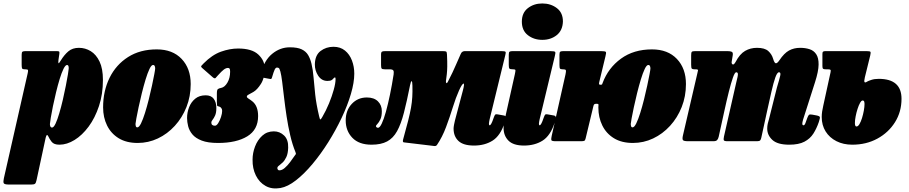

<svg xmlns="http://www.w3.org/2000/svg" viewBox="-95 -815 5246 1108"><path d="M53 -520H232Q242.5 -520 245.8 -517.8Q249 -515.5 247.5 -504L242.5 -470Q240.5 -454 242.5 -450.5Q244.5 -447 255.5 -465.5Q276 -499 299.8 -519Q323.5 -539 360.5 -539Q397 -539 428.5 -519.8Q460 -500.5 479.5 -459.8Q499 -419 499 -354Q499 -271.5 476.2 -203Q453.5 -134.5 416.5 -84.5Q379.5 -34.5 335.2 -7.2Q291 20 248 20Q216 20 203 3.2Q190 -13.5 183.5 -28.5Q180 -36.5 176 -35.5Q172 -34.5 168.5 -20L116 224Q112.5 240.5 107.2 245.2Q102 250 85 250H-43Q-70.5 250 -73.8 241.5Q-77 233 -72.5 213L65 -393Q68 -406 66.5 -410.5Q65 -415 52 -415H48Q35.5 -415 32.8 -419.8Q30 -424.5 30 -441V-499Q30 -513.5 34.8 -516.8Q39.5 -520 53 -520ZM193 -99Q193 -91 195.8 -85Q198.5 -79 205.5 -79Q215 -79 225.8 -102Q236.5 -125 247.2 -161.5Q258 -198 267.8 -240Q277.5 -282 285 -320.5Q292.5 -359 297 -386Q301.5 -413 301.5 -419Q302.5 -440 292 -440Q282.5 -440 271.5 -417.8Q260.5 -395.5 249.5 -359.5Q238.5 -323.5 228.5 -282.2Q218.5 -241 210.5 -202.2Q202.5 -163.5 198 -135.5Q193.5 -107.5 193 -99Z M500 -195Q500 -290 537.2 -365.8Q574.5 -441.5 644 -485.8Q713.5 -530 809.5 -530Q901 -530 953.2 -475Q1005.5 -420 1005.5 -330Q1005.5 -259 981 -197.2Q956.5 -135.5 913.8 -88.8Q871 -42 816 -16Q761 10 699.5 10Q634.5 10 590 -17.2Q545.5 -44.5 522.8 -91Q500 -137.5 500 -195ZM687 -100Q687 -92.5 689 -86.2Q691 -80 697.5 -80Q707.5 -80 718.8 -103Q730 -126 741.5 -162.5Q753 -199 763.5 -241Q774 -283 782.2 -321.5Q790.5 -360 795.5 -387Q800.5 -414 800.5 -420Q800.5 -427 798 -433.5Q795.5 -440 788 -440Q778.5 -440 767.5 -416.8Q756.5 -393.5 745.2 -356.5Q734 -319.5 723.5 -277.2Q713 -235 704.8 -196.2Q696.5 -157.5 691.8 -131.2Q687 -105 687 -100Z M984.5 -134Q984.5 -165.5 996 -195.5Q1007.5 -225.5 1031.2 -245.2Q1055 -265 1092 -265Q1123.5 -265 1138.5 -244.8Q1153.5 -224.5 1153.5 -192Q1153.5 -164 1146.2 -148.2Q1139 -132.5 1131.8 -123.8Q1124.5 -115 1124.5 -108Q1124.5 -89.5 1145.5 -89.5Q1155 -89.5 1164.5 -104.8Q1174 -120 1180.5 -140.2Q1187 -160.5 1187 -175Q1187 -185 1182.2 -191.2Q1177.5 -197.5 1171.5 -199.5Q1163.5 -202 1160 -203Q1156.5 -204 1156.5 -226V-275Q1156.5 -297 1162.8 -301.2Q1169 -305.5 1182 -308Q1202 -312 1217.5 -338.5Q1233 -365 1233 -401Q1233 -414 1230.2 -418.5Q1227.5 -423 1220.5 -423Q1209.5 -423 1197 -413.8Q1184.5 -404.5 1162.5 -380Q1154 -370.5 1149.2 -365Q1144.5 -359.5 1133.5 -368.5L1073.5 -421Q1062.5 -430 1067 -435.2Q1071.5 -440.5 1080.5 -449.5Q1129 -498.5 1180.2 -516.8Q1231.5 -535 1279 -535Q1358.5 -535 1395.5 -500.5Q1432.5 -466 1432.5 -421Q1432.5 -365 1410.8 -331Q1389 -297 1367.5 -284.5Q1348.5 -273.5 1339 -268.8Q1329.5 -264 1329.5 -257.5Q1329.5 -251.5 1339.2 -245.8Q1349 -240 1361.5 -230Q1394.5 -203.5 1394.5 -145Q1394.5 -66.5 1332 -28.2Q1269.5 10 1163.5 10Q1104.5 10 1069 -3.8Q1033.5 -17.5 1015.2 -39.5Q997 -61.5 990.8 -86.5Q984.5 -111.5 984.5 -134Z M1794.5 -348Q1761 -348 1741.2 -378Q1721.5 -408 1722 -444Q1723 -496.5 1755 -520.8Q1787 -545 1829.5 -545Q1869 -545 1895.8 -523.2Q1922.5 -501.5 1936 -466Q1949.5 -430.5 1949.5 -390Q1949.5 -339 1930 -272.8Q1910.5 -206.5 1876.5 -134.8Q1842.5 -63 1799.2 5.8Q1756 74.5 1708.2 131.5Q1660.5 188.5 1613 225.5Q1565.5 262.5 1523.5 270Q1474.5 278.5 1438 258.2Q1401.5 238 1381.5 197.5Q1361.5 157 1362.5 106Q1362.5 68 1376.8 30.5Q1391 -7 1418.5 -32Q1446 -57 1485.5 -57Q1519.5 -57 1544.5 -33Q1569.5 -9 1568 37Q1567 71 1557.5 91.2Q1548 111.5 1536 122.8Q1524 134 1514.8 140.8Q1505.5 147.5 1505.5 155Q1505.5 158.5 1508 163.2Q1510.5 168 1517 168Q1532.5 168 1548.5 154Q1564.5 140 1579.2 120.5Q1594 101 1604.5 85Q1610.5 76 1612.2 74.5Q1614 73 1610 62.5Q1592.5 20 1580 -33.5Q1567.5 -87 1559 -143Q1550.5 -199 1544.5 -250.5Q1538.5 -302 1533.5 -342Q1528.5 -382 1523 -402.5Q1521 -410.5 1517.5 -417.8Q1514 -425 1503 -425Q1496 -425 1490.2 -413.5Q1484.5 -402 1474 -366Q1472 -358.5 1466.8 -359Q1461.5 -359.5 1454 -361L1412.5 -369Q1403.5 -371 1405.2 -375.5Q1407 -380 1409 -389Q1429.5 -466.5 1475.5 -504.2Q1521.5 -542 1577.5 -542Q1621.5 -542 1646 -530.2Q1670.5 -518.5 1683 -497.5Q1695.5 -476.5 1702.5 -447.5Q1711 -412 1714.5 -368.2Q1718 -324.5 1724 -269.5Q1730 -214.5 1746.5 -144.5Q1750.5 -126.5 1753.5 -125.8Q1756.5 -125 1764.5 -139Q1786.5 -176.5 1803.8 -218.5Q1821 -260.5 1831.2 -297.8Q1841.5 -335 1841.5 -359Q1841.5 -368 1838 -368Q1833.5 -368 1830 -363Q1826.5 -358 1819 -353Q1811.5 -348 1794.5 -348Z M2820.5 -495 2730.5 -126Q2729.5 -121.5 2728 -113.2Q2726.5 -105 2726.5 -101Q2726.5 -92 2731 -92Q2739.5 -92 2754 -135.5Q2759 -150 2762.8 -153.5Q2766.5 -157 2776.5 -155L2813 -148.5Q2825.5 -146.5 2824 -134.2Q2822.5 -122 2817 -106Q2792.5 -31.5 2747.2 -3.2Q2702 25 2640.5 25Q2579 25 2550.8 -1.5Q2522.5 -28 2522.5 -73Q2522.5 -80.5 2525 -94.5Q2527.5 -108.5 2530.5 -120L2575.5 -290Q2588 -336.5 2579 -332.5Q2570 -328.5 2554 -293Q2535.5 -252 2518 -195.5Q2500.5 -139 2479 -81.5Q2457.5 -24 2427 21Q2422 28.5 2412 27.8Q2402 27 2393.5 25.5L2235 6.5Q2227 5 2231.5 -11Q2249 -74 2260 -117.2Q2271 -160.5 2276.8 -193Q2282.5 -225.5 2284.2 -255.2Q2286 -285 2285 -321Q2284.5 -345 2280.5 -346.5Q2276.5 -348 2271.5 -324Q2253 -230.5 2236 -164.8Q2219 -99 2196.5 -58.2Q2174 -17.5 2139 1.2Q2104 20 2049 20Q1976.5 20 1938.2 -20Q1900 -60 1900 -120Q1900 -178 1934.8 -215.2Q1969.5 -252.5 2022 -252.5Q2063.5 -252.5 2086 -230.2Q2108.5 -208 2108.5 -173.5Q2108.5 -143.5 2100 -126Q2091.5 -108.5 2083 -99.8Q2074.5 -91 2074.5 -87.5Q2074.5 -82.5 2078.8 -80Q2083 -77.5 2086.5 -77.5Q2096.5 -77.5 2108.2 -102.2Q2120 -127 2132 -170.2Q2144 -213.5 2155.5 -268.8Q2167 -324 2176.5 -385.5Q2179 -402.5 2174.5 -408.8Q2170 -415 2153 -415H2126.5Q2111 -415 2107.5 -419.5Q2104 -424 2104 -440V-500Q2104 -514.5 2109.8 -517.2Q2115.5 -520 2129 -520H2456.5Q2474 -520 2479 -517.8Q2484 -515.5 2484.5 -500Q2486.5 -456.5 2486 -431Q2485.5 -405.5 2483.5 -387.5Q2481.5 -369.5 2478.5 -348Q2477.5 -339.5 2480.8 -336Q2484 -332.5 2489 -342Q2505 -372.5 2516 -396.2Q2527 -420 2538 -445Q2549 -470 2564 -504Q2568 -513.5 2574.5 -516.8Q2581 -520 2587 -520H2799Q2818.5 -520 2822 -516Q2825.5 -512 2820.5 -495Z M2916.5 -690Q2916.5 -741 2951.2 -768Q2986 -795 3034.5 -795Q3083.5 -795 3118.8 -768Q3154 -741 3153.5 -690Q3151.5 -639 3117.5 -612Q3083.5 -585 3034.5 -585Q2986 -585 2951.2 -612Q2916.5 -639 2916.5 -690ZM3106.5 -490 3019 -126Q3018 -121.5 3016.5 -113.2Q3015 -105 3015 -101Q3015 -92 3019.5 -92Q3028 -92 3042.5 -135.5Q3047.5 -150 3051.2 -153.5Q3055 -157 3065 -155L3101.5 -148.5Q3114 -146.5 3112.5 -134.2Q3111 -122 3105.5 -106Q3081 -31.5 3035.8 -3.2Q2990.5 25 2929 25Q2867.5 25 2839.2 -3.5Q2811 -32 2811 -77Q2811 -91.5 2814.8 -110Q2818.5 -128.5 2821 -140L2876 -386Q2880 -404.5 2879.5 -409.8Q2879 -415 2867.5 -415H2864.5Q2849 -415 2845 -419.2Q2841 -423.5 2841 -440V-499Q2841 -513.5 2845.8 -516.8Q2850.5 -520 2864.5 -520H3080.5Q3105.5 -520 3108.8 -515.2Q3112 -510.5 3106.5 -490Z M3382.5 -336Q3415 -423 3488.5 -476.5Q3562 -530 3667.5 -530Q3759 -530 3811.2 -475Q3863.5 -420 3863.5 -330Q3863.5 -259 3839 -197.2Q3814.5 -135.5 3771.8 -88.8Q3729 -42 3674 -16Q3619 10 3557.5 10Q3492.5 10 3448 -17.2Q3403.5 -44.5 3380.8 -91Q3358 -137.5 3358 -195Q3358 -204 3358.8 -210Q3359.5 -216 3349 -216H3346Q3339 -216 3335.2 -213.8Q3331.5 -211.5 3329.5 -203L3284.5 -16Q3282 -5 3277 -2.5Q3272 0 3258 0H3112Q3088 0 3086.5 -7Q3085 -14 3089 -32L3168.5 -386Q3172.5 -404.5 3170.5 -409.8Q3168.5 -415 3155 -415H3152Q3140 -415 3136.8 -419.2Q3133.5 -423.5 3133.5 -440V-499Q3133.5 -513.5 3138.2 -516.8Q3143 -520 3157 -520H3373Q3398 -520 3401.2 -515.2Q3404.5 -510.5 3399 -490L3364 -345Q3360.5 -332 3362.2 -329Q3364 -326 3370 -326H3372Q3379 -326 3379.8 -328.8Q3380.5 -331.5 3382.5 -336ZM3545 -100Q3545 -92.5 3547 -86.2Q3549 -80 3555.5 -80Q3565.5 -80 3576.8 -103Q3588 -126 3599.5 -162.5Q3611 -199 3621.5 -241Q3632 -283 3640.2 -321.5Q3648.5 -360 3653.5 -387Q3658.5 -414 3658.5 -420Q3658.5 -427 3656 -433.5Q3653.5 -440 3646 -440Q3636.5 -440 3625.5 -416.8Q3614.5 -393.5 3603.2 -356.5Q3592 -319.5 3581.5 -277.2Q3571 -235 3562.8 -196.2Q3554.5 -157.5 3549.8 -131.2Q3545 -105 3545 -100Z M3916.5 -520H4103Q4120 -520 4128 -516Q4136 -512 4133.5 -496L4127.5 -459Q4125.5 -448 4132.5 -443.5Q4139.5 -439 4150 -457.5Q4174 -503.5 4204.8 -521.2Q4235.5 -539 4273.5 -539Q4318 -539 4338.5 -520.5Q4359 -502 4366.5 -476Q4374 -450.5 4382.2 -449.8Q4390.5 -449 4403 -467.5Q4430 -508 4458.2 -523.5Q4486.5 -539 4522.5 -539Q4552 -539 4576.5 -531.2Q4601 -523.5 4615.2 -502.2Q4629.5 -481 4629 -442.2Q4628.5 -403.5 4608.5 -341L4539.5 -125Q4536.5 -115.5 4535.8 -109.8Q4535 -104 4535 -101Q4535 -92 4542.5 -92Q4548 -92 4552.5 -103.2Q4557 -114.5 4564 -135Q4569 -148.5 4573.5 -152.2Q4578 -156 4592 -153.5L4616.5 -149Q4634.5 -145.5 4636.2 -139.5Q4638 -133.5 4630 -110Q4617.5 -73.5 4598.8 -44Q4580 -14.5 4547 2.8Q4514 20 4459.5 20Q4392 20 4362.2 -7.5Q4332.5 -35 4332.5 -73Q4332.5 -87.5 4335.5 -100.8Q4338.5 -114 4342 -125L4388.5 -310Q4403 -358 4407.5 -378Q4412 -398 4400.5 -398Q4390 -398 4379.2 -367.8Q4368.5 -337.5 4356.8 -286Q4345 -234.5 4331 -170.5L4298.5 -21Q4296.5 -10.5 4292 -5.2Q4287.5 0 4274.5 0H4103.5Q4085 0 4082.2 -5.5Q4079.5 -11 4083 -27.5L4153.5 -338Q4164.5 -379.5 4163.2 -388.8Q4162 -398 4153.5 -398Q4145.5 -398 4134.8 -367.8Q4124 -337.5 4111 -285.8Q4098 -234 4084 -169.5L4052.5 -26Q4049.5 -13.5 4043.5 -6.8Q4037.5 0 4021.5 0H3876.5Q3850.5 0 3846 -6.8Q3841.5 -13.5 3846 -33L3928 -386Q3932 -403.5 3933.2 -409.2Q3934.5 -415 3918.5 -415H3913.5Q3901.5 -415 3897.5 -418.8Q3893.5 -422.5 3893.5 -442V-494Q3893.5 -510.5 3896.8 -515.2Q3900 -520 3916.5 -520Z M4656 -205.5 4698 -398Q4700.5 -409 4697.5 -412Q4694.5 -415 4682 -415H4671Q4658.5 -415 4654.8 -418.2Q4651 -421.5 4651 -434V-504Q4651 -514.5 4655.2 -517.2Q4659.5 -520 4669 -520H4905.5Q4925 -520 4928 -516Q4931 -512 4927 -495L4896 -369Q4890.5 -346 4894.2 -341.2Q4898 -336.5 4909 -344Q4915.5 -348 4933.5 -354Q4951.5 -360 4976 -360Q5107.5 -360 5107.5 -245Q5107.5 -170 5070 -110Q5032.5 -50 4968.2 -15Q4904 20 4823.5 20Q4772 20 4732 -0.2Q4692 -20.5 4669.5 -56.5Q4647 -92.5 4647 -140Q4647 -155.5 4649.5 -172Q4652 -188.5 4656 -205.5ZM4838.5 -105Q4838.5 -85 4847.5 -85Q4856.5 -85 4864.8 -98.8Q4873 -112.5 4879.5 -133.5Q4886 -154.5 4890 -176.5Q4894 -198.5 4894 -215Q4894 -222 4892.2 -228.5Q4890.5 -235 4882.5 -235Q4876 -235 4868.2 -221.2Q4860.5 -207.5 4853.8 -186.5Q4847 -165.5 4842.8 -143.5Q4838.5 -121.5 4838.5 -105Z"/></svg>

Font: Besley* Condensed Fatface
Style: Italic
Weight: 900
Width: 3
Italic angle: -13°
Designer: Owen Earl
Foundry: indestructible type*
Version: Version 3.000; ttfautohint (v1.8.3)